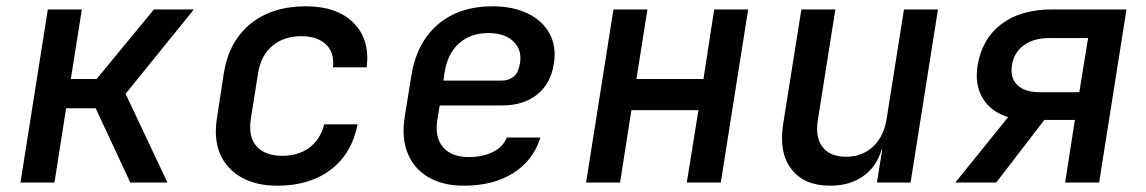

<svg xmlns="http://www.w3.org/2000/svg" viewBox="-20 -580 3640 610"><path d="M45 0 132 -550H240L205 -329H287L469 -550H596L379 -282L512 0H394L284 -236H190L153 0Z M861 10Q794 10 747 -16.5Q700 -43 679.5 -90.5Q659 -138 669 -203L691 -347Q707 -448 775.5 -504Q844 -560 952 -560Q1051 -560 1103.5 -507Q1156 -454 1145 -366H1038Q1043 -413 1015.5 -439Q988 -465 937 -465Q882 -465 845.5 -434.5Q809 -404 800 -348L777 -203Q768 -146 795 -115.5Q822 -85 877 -85Q928 -85 963 -111Q998 -137 1010 -185H1116Q1098 -92 1031 -41Q964 10 861 10Z M1454 10Q1387 10 1341 -17Q1295 -44 1275 -93.5Q1255 -143 1266 -210L1287 -340Q1304 -445 1371.5 -502.5Q1439 -560 1545 -560Q1610 -560 1657 -537Q1704 -514 1726 -473.5Q1748 -433 1740 -379Q1730 -314 1686.5 -279.5Q1643 -245 1575 -245H1377L1370 -203Q1360 -145 1387 -113Q1414 -81 1469 -81Q1514 -81 1546.5 -97.5Q1579 -114 1590 -143H1697Q1674 -70 1610.5 -30Q1547 10 1454 10ZM1389 -324H1575Q1597 -324 1612 -336.5Q1627 -349 1632 -379Q1639 -422 1611 -448.5Q1583 -475 1532 -475Q1474 -475 1437.5 -441.5Q1401 -408 1392 -347Z M1842 0 1929 -550H2037L2002 -329H2215L2249 -550H2357L2270 0H2162L2199 -230H1986L1950 0Z M2617 10Q2535 10 2494.5 -42.5Q2454 -95 2468 -185L2526 -550H2634L2578 -196Q2570 -142 2594 -112Q2618 -82 2668 -82Q2719 -82 2753.5 -114Q2788 -146 2797 -203L2852 -550H2960L2873 0H2766L2783 -105H2781Q2765 -50 2722 -20Q2679 10 2617 10Z M3015 0 3183 -208Q3129 -224 3102.5 -267.5Q3076 -311 3086 -372Q3100 -457 3161.5 -503.5Q3223 -550 3323 -550H3559L3472 0H3364L3395 -199H3298L3145 0ZM3284 -287H3409L3437 -459H3312Q3264 -459 3232.5 -436Q3201 -413 3195 -372Q3189 -332 3212.5 -309.5Q3236 -287 3284 -287Z"/></svg>

Font: JetBrains Mono NL SemiBold
Style: Italic
Weight: 600
Italic angle: -9°
Monospace: yes
Designer: Philipp Nurullin, Konstantin Bulenkov
Foundry: JetBrains
Version: Version 2.305; ttfautohint (v1.8.4.7-5d5b)